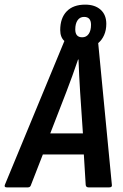

<svg xmlns="http://www.w3.org/2000/svg" viewBox="-49 -809 530 829"><path d="M-20 0Q-32 0 -28 -11L229 -632Q220 -640 215.5 -652Q211 -664 211 -679Q211 -731 239 -760Q267 -789 319 -789Q361 -789 385.5 -767Q410 -745 410 -706Q410 -679 400.5 -657.5Q391 -636 375 -623L434 -11Q436 0 423 0H333Q322 0 321 -11L313 -142H136L85 -11Q82 0 72 0ZM168 -233H309L297 -411Q295 -446 293 -481.5Q291 -517 290 -552H288Q276 -517 263.5 -482Q251 -447 237 -411ZM306 -648Q324 -648 334 -662.5Q344 -677 344 -702Q344 -736 314 -736Q296 -736 286 -721.5Q276 -707 276 -682Q276 -648 306 -648Z"/></svg>

Font: Sofia Sans Condensed
Style: Bold Italic
Weight: 700
Italic angle: -9°
Version: Version 4.100